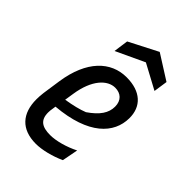

<svg xmlns="http://www.w3.org/2000/svg" viewBox="-208 -781 883 883"><g transform="rotate(45 233.5 -339.0)"><path d="M414 -375C415 -452 364 -500 272 -500C170 -500 89 -423 66 -268L53 -179C51 -163 50 -149 50 -135C50 -43 98 12 193 12C233 12 289 -2 334 -23L349 -101C304 -78 250 -63 211 -63C158 -63 131 -81 131 -130C131 -139 132 -148 134 -159L136 -173C335 -190 413 -277 414 -375ZM152 -272C168 -378 219 -429 269 -429C305 -429 330 -407 330 -367C330 -326 307 -291 253 -254C225 -243 189 -234 145 -227ZM286 -611 407 -546 417 -614 297 -690 157 -618 147 -546Z"/></g></svg>

Font: Ropa Sans
Style: Italic
Weight: 400
Designer: Botio Nikoltchev
Foundry: Botjo Nikoltchev
Version: Version 1.002